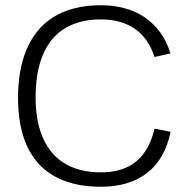

<svg xmlns="http://www.w3.org/2000/svg" viewBox="-20 -701 726 733"><path d="M630.9 -496.8Q616.8 -542.4 591.9 -576.8Q567.1 -611.1 533.1 -634.4Q499 -657.7 456.6 -669.3Q414.2 -681 365.1 -681Q308.2 -681 262.6 -668.9Q217 -656.9 181.9 -634.6Q146.9 -612.2 121.8 -580.5Q96.7 -548.8 80.4 -509.5Q64.1 -470.2 56.5 -424.1Q48.8 -378.1 48.8 -327.2Q48.8 -276.1 56.7 -230.9Q64.6 -185.7 81.1 -148Q97.7 -110.4 123.2 -80.6Q148.8 -50.9 183.9 -30.4Q219 -9.8 264.1 1.1Q309.1 12 365.1 12Q419.7 12 464.1 -1.4Q508.5 -14.9 542.2 -41.2Q575.9 -67.4 598.3 -106.8Q620.8 -146.1 631.2 -197.8L569.9 -209.8Q560.5 -169.9 543.8 -138.9Q527.1 -107.9 502.1 -86.5Q477.2 -65.2 443.1 -54.1Q409.1 -43 365.1 -43Q319.6 -43 283.3 -53.2Q247 -63.4 219.3 -81.8Q191.5 -100.2 171.9 -126.3Q152.3 -152.3 139.9 -184.1Q127.5 -215.9 121.7 -252.6Q115.9 -289.3 115.9 -329.2Q115.9 -369.4 121.2 -407.2Q126.5 -444.9 138.4 -477.9Q150.3 -510.9 169.5 -538.5Q188.7 -566 216.5 -585.5Q244.2 -605.1 281.1 -616Q317.9 -626.9 365.1 -626.9Q403.9 -626.9 436.3 -617.9Q468.7 -608.9 494.7 -591.1Q520.6 -573.2 539.5 -546.3Q558.3 -519.3 569.8 -483.5Z"/></svg>

Font: SaysetthaMai Thin
Style: Regular
Weight: 100
Designer: John M. Durdin
Foundry: Lao Script for Windows
Version: Version 1.101